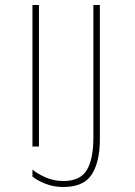

<svg xmlns="http://www.w3.org/2000/svg" viewBox="-20 -734 540 769"><path d="M136 -147V-714H110V-147ZM380 -176V-714H354V-184Q354 -96 327.5 -52.5Q301 -9 234 -9Q194 -9 159.5 -25Q125 -41 110 -55V-27Q129 -11 162 2Q195 15 233 15Q316 15 348 -36Q380 -87 380 -176Z"/></svg>

Font: Noto Sans Mono UI Condensed Thin
Style: Regular
Weight: 250
Width: 3
Designer: Monotype Design team
Foundry: Monotype Imaging Inc.
Version: 1.000